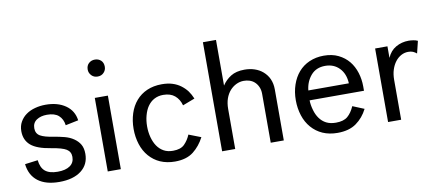

<svg xmlns="http://www.w3.org/2000/svg" viewBox="-66 -956 2755 1214"><g transform="rotate(-10 1311.5 -349.5)"><path d="M132.8 -349.1Q132.8 -314.9 160.2 -299.3Q187 -284.2 243.2 -275.9Q279.3 -270 313 -261.2Q346.2 -252.4 370.6 -235.4Q396 -217.8 409.2 -194.8Q422.9 -170.9 422.9 -134.8Q422.9 -66.4 372.1 -27.3Q320.8 12.2 231 12.2Q144 12.2 94.2 -25.9Q44.4 -64 36.1 -136.2L119.1 -147Q124.5 -98.6 150.9 -76.2Q178.2 -53.2 231.9 -53.2Q282.7 -53.2 311 -73.2Q338.9 -92.8 338.9 -129.9Q338.9 -163.1 312 -179.7Q286.1 -195.8 216.8 -207Q126.5 -221.2 87.9 -254.4Q48.8 -288.1 48.8 -345.2Q48.8 -378.9 63.5 -404.8Q78.6 -431.6 103 -448.7Q127.4 -466.3 160.6 -475.1Q192.9 -483.9 229 -483.9Q305.7 -483.9 356.4 -448.7Q406.7 -413.6 415 -351.1L332 -334Q327.1 -374 300.8 -397.5Q275.4 -419.9 226.1 -419.9Q186 -419.9 159.7 -402.3Q132.8 -384.3 132.8 -349.1Z M529.8 -655.8Q529.8 -681.2 545.4 -695.8Q561.5 -710.9 585 -710.9Q608.4 -710.9 624.5 -695.8Q639.6 -681.2 639.6 -655.8Q639.6 -633.8 624.5 -618.2Q609.4 -602.1 585 -602.1Q560.5 -602.1 545.4 -618.2Q529.8 -634.8 529.8 -655.8ZM543 -472.2H627V0H543Z M750.5 -235.8Q750.5 -288.6 765.6 -335.4Q780.3 -380.9 809.1 -414.1Q837.9 -447.3 878.9 -465.3Q921.4 -483.9 974.6 -483.9Q1013.2 -483.9 1042.5 -474.6Q1072.3 -465.3 1095.7 -447.8Q1119.1 -430.2 1135.3 -408.7Q1150.9 -387.2 1162.6 -358.9L1084.5 -329.1Q1073.7 -369.1 1045.9 -392.6Q1018.1 -416 971.7 -416Q939 -416 913.1 -401.9Q888.7 -388.7 871.1 -363.3Q855.5 -340.8 846.2 -306.6Q837.4 -274.4 837.4 -236.8Q837.4 -200.2 846.2 -167Q855.5 -132.8 871.6 -109.4Q888.7 -84.5 913.6 -70.8Q938 -57.1 972.7 -57.1Q1022.9 -57.1 1046.9 -82Q1071.8 -107.4 1085.4 -141.1L1163.6 -110.8Q1136.2 -57.6 1092.3 -22.9Q1047.4 12.2 973.6 12.2Q921.4 12.2 878.9 -6.3Q838.9 -23.9 809.1 -58.1Q780.3 -91.3 765.6 -136.7Q750.5 -183.6 750.5 -235.8Z M1277.3 -700.2H1361.3V-407.2Q1383.3 -440.9 1417.5 -462.4Q1451.7 -483.9 1505.4 -483.9Q1540.5 -483.9 1569.8 -474.1Q1600.6 -463.9 1623 -444.3Q1647 -423.3 1659.7 -395.5Q1673.3 -365.2 1673.3 -327.1V0H1589.4V-314Q1589.4 -339.8 1580.1 -359.9Q1571.3 -378.9 1557.1 -391.6Q1543.5 -403.8 1524.9 -409.7Q1508.3 -415 1488.3 -415Q1463.9 -415 1440.4 -403.8Q1417.5 -392.6 1399.9 -373Q1381.8 -352.5 1371.6 -323.7Q1361.3 -294.4 1361.3 -256.8V0H1277.3Z M2210.9 -107.9Q2184.1 -54.2 2137.7 -21Q2091.3 12.2 2017.1 12.2Q1964.4 12.2 1921.9 -6.3Q1880.9 -24.4 1851.1 -58.6Q1821.8 -92.3 1807.1 -137.7Q1792 -184.6 1792 -236.8Q1792 -289.6 1807.6 -335.4Q1823.2 -381.3 1851.6 -414.1Q1880.4 -447.3 1921.4 -465.3Q1963.9 -483.9 2014.2 -483.9Q2068.4 -483.9 2107.9 -464.4Q2147.9 -444.8 2174.3 -412.6Q2200.2 -380.9 2213.9 -337.4Q2227.1 -294.9 2227.1 -249V-221.2H1877.9Q1878.4 -191.4 1888.2 -157.7Q1897 -126.5 1913.6 -103.5Q1931.2 -79.1 1956.1 -66.4Q1981.9 -53.2 2018.1 -53.2Q2067.4 -53.2 2093.3 -75.2Q2119.1 -97.2 2137.2 -138.2ZM2012.2 -418.9Q1954.6 -418.9 1920.9 -380.4Q1886.7 -340.8 1880.9 -284.2H2141.1Q2138.2 -346.2 2102.5 -382.8Q2067.4 -418.9 2012.2 -418.9Z M2598.6 -395Q2588.4 -403.8 2575.2 -409.7Q2563 -415 2544.9 -415Q2520.5 -415 2499 -403.3Q2477.1 -391.1 2461.9 -371.1Q2445.3 -349.6 2436 -320.3Q2426.8 -292 2426.8 -254.9V0H2342.8V-472.2H2421.9V-397.9Q2440.4 -441.4 2477.1 -462.4Q2514.6 -483.9 2559.6 -483.9Q2572.3 -483.9 2589.4 -481.4Q2603.5 -479.5 2617.7 -473.1Z"/></g></svg>

Font: Post Grotesk Regular
Style: Regular
Weight: 500
Version: 0.900; ttfautohint (v0.96) -l 8 -r 50 -G 200 -x 14 -w "gGD" 